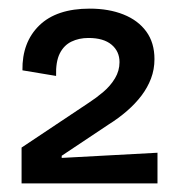

<svg xmlns="http://www.w3.org/2000/svg" viewBox="-20 -695 411 445"><path d="M30 -270V-353L186 -457Q203 -468 219.5 -482Q236 -496 246.5 -513.5Q257 -531 257 -551Q257 -576 238.5 -591.5Q220 -607 185 -607Q163 -607 145.5 -598.5Q128 -590 118.5 -571Q109 -552 110 -519L32 -532Q31 -597 71 -636Q111 -675 188 -675Q232 -675 266 -661.5Q300 -648 319 -622Q338 -596 338 -558Q338 -534 330 -513Q322 -492 308 -473.5Q294 -455 274.5 -438Q255 -421 231 -406L123 -334V-329L345 -341V-270Z"/></svg>

Font: Bricolage Grotesque 72pt
Style: Regular
Weight: 400
Version: Version 1.001;gftools[0.9.33.dev8+g029e19f]